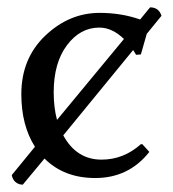

<svg xmlns="http://www.w3.org/2000/svg" viewBox="-20 -474 469 522"><path d="M250 -399Q198 -399 162 -351Q126 -303 126 -223Q126 -182 135 -148L317 -368Q285 -399 250 -399ZM388 -454Q412 -454 419 -431L379 -382L363 -326L350 -325Q346 -332 342 -338L152 -106Q188 -40 256 -40Q316 -40 363 -82H367L386 -61Q330 10 239 10Q154 10 101 -43L42 28Q34 28 27.5 24.5Q21 21 17 15Q13 9 12 2L75 -75Q38 -133 38 -218Q38 -315 103 -377Q168 -439 251 -439Q310 -439 361 -421Z"/></svg>

Font: Libertinus Sans
Style: Regular
Weight: 400
Designer: Philipp H. Poll
Foundry: Khaled Hosny
Version: Version 6.1